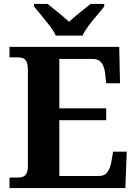

<svg xmlns="http://www.w3.org/2000/svg" viewBox="-20 -951 693 971"><path d="M28 0V-53H70Q84 -53 95.5 -57Q107 -61 114 -74Q121 -87 121 -113V-596Q121 -625 114.5 -638.5Q108 -652 96.5 -656.5Q85 -661 70 -661H28V-714H583L587 -530H517L512 -577Q508 -614 493.5 -633.5Q479 -653 448 -653H280V-403H517V-343H280V-61H480Q510 -61 524.5 -82.5Q539 -104 544 -137L552 -184H621L614 0ZM262 -771Q252 -794 231.5 -820.5Q211 -847 189.5 -873Q168 -899 152 -918V-931H221Q235 -920 254.5 -904Q274 -888 294 -871.5Q314 -855 329 -841Q344 -855 364 -871.5Q384 -888 404 -904Q424 -920 438 -931H507V-918Q492 -899 470 -873Q448 -847 428 -820.5Q408 -794 397 -771Z"/></svg>

Font: Noto Serif Gujarati
Style: Bold
Weight: 700
Version: Version 2.102